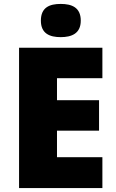

<svg xmlns="http://www.w3.org/2000/svg" viewBox="-20 -957 589 977"><path d="M289 -937C233 -937 188 -920 188 -852C188 -786 233 -768 289 -768C344 -768 391 -786 391 -852C391 -920 344 -937 289 -937ZM501 0V-157H270V-292H484V-447H270V-559H501V-714H77V0Z"/></svg>

Font: Noto Sans Lao UI Blk
Style: Regular
Weight: 900
Designer: Monotype Design Team
Foundry: Monotype Imaging Inc.
Version: Version 2.000